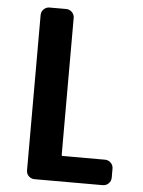

<svg xmlns="http://www.w3.org/2000/svg" viewBox="-53 -772 605 814"><g transform="rotate(5 250.0 -365.0)"><path d="M415 -108.4Q429.7 -108.4 439.9 -98.1Q450.2 -87.9 450.2 -73.2V-35.2Q450.2 -20.5 439.9 -10.3Q429.7 0 415 0H125Q110.4 0 100.1 -9.8Q89.8 -19.5 89.8 -35.2V-695.3Q89.8 -710 100.1 -720.2Q110.4 -730.5 125 -730.5H195.3Q210 -730.5 220.2 -720.2Q230.5 -710 230.5 -695.3V-113.3Q230.5 -108.4 235.4 -108.4Z"/></g></svg>

Font: Rounded-L Mgen+ 1mn bold
Style: Bold
Weight: 700
Designer: [Source Han Sans]
Ryoko NISHIZUKA  (kana & ideographs); Paul D. Hunt (Latin, Greek & Cyrillic); Wenlong ZHANG  (bopomofo
Version: Version 1.059.20150602